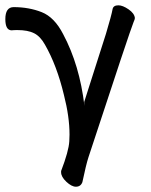

<svg xmlns="http://www.w3.org/2000/svg" viewBox="-47 -518 568 723"><path d="M238.8 185.1Q222.7 185.1 202.9 166.5Q183.1 147.9 183.1 130.9V126Q211.9 50.8 213.9 14.2L214.8 -11.2Q214.8 -78.1 193.8 -160.2Q167 -272 122.1 -350.1Q105 -380.9 81.5 -392.8Q58.1 -404.8 18.1 -404.8Q4.9 -404.8 -2.9 -403.8Q-26.9 -403.8 -26.9 -445.8Q-26.9 -490.7 3.9 -491.2Q62 -491.2 110.1 -472.2Q158.2 -453.1 190.9 -389.2Q252.9 -272.9 271 -119.1L270 -133.8L352.1 -391.1Q373 -460.9 377 -483.9Q379.9 -498 398.9 -498Q415 -498 437 -482.9Q459 -467.8 460.9 -450.2Q460.9 -445.3 456.1 -435.1Q443.8 -406.2 286.1 74.2Q277.3 101.1 263.2 168Q256.8 185.1 238.8 185.1Z"/></svg>

Font: LXGW WenKai Screen R
Style: Regular
Weight: 400
Designer: Fontworks Inc.
Version: Version 1.235;May 31, 2022